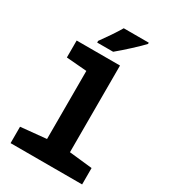

<svg xmlns="http://www.w3.org/2000/svg" viewBox="-230 -1085 1061 1197"><g transform="rotate(30 300.0 -486.5)"><path d="M314 -813Q354 -846 403.5 -891.5Q453 -937 478 -964V-973H298Q280 -942 252 -900.5Q224 -859 199 -825V-813ZM560 0V-118L394 -136V-760H82V-638L229 -626V-136L45 -118V0Z"/></g></svg>

Font: Noto Sans Mono UI ExtraBold
Style: Regular
Weight: 800
Designer: Monotype Design team
Foundry: Monotype Imaging Inc.
Version: 1.000